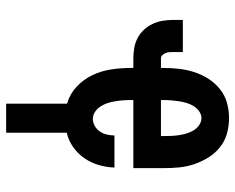

<svg xmlns="http://www.w3.org/2000/svg" viewBox="-92 -486 783 640"><g transform="rotate(90 300.0 -166.5)"><path d="M326 205V2Q294 -7 269.5 -30Q245 -53 231 -82.5Q217 -112 212 -144.5Q207 -177 207 -210V-219H175Q158 -219 140.5 -222Q123 -225 107.5 -233Q92 -241 80 -254Q68 -267 60.5 -282.5Q53 -298 50 -315.5Q47 -333 47 -350V-384H154V-350Q154 -344 154.5 -338Q155 -332 157.5 -326Q160 -320 164.5 -315.5Q169 -311 175 -311H207V-320Q207 -346 210 -372Q213 -398 221 -422.5Q229 -447 243 -469Q257 -491 277.5 -507.5Q298 -524 323 -531Q348 -538 374 -538Q400 -538 425.5 -531Q451 -524 471.5 -507.5Q492 -491 505.5 -469Q519 -447 527.5 -422.5Q536 -398 538.5 -372Q541 -346 541 -320V-219H314V-210Q314 -197 315 -184Q316 -171 318 -158.5Q320 -146 324 -133.5Q328 -121 335 -110Q342 -99 353 -91.5Q364 -84 377 -84Q389 -84 400.5 -90.5Q412 -97 419 -107.5Q426 -118 429 -130.5Q432 -143 432 -156H539Q538 -129 530.5 -103.5Q523 -78 508 -56Q493 -34 471 -18.5Q449 -3 423 3V205ZM314 -311H434V-320Q434 -333 433.5 -345.5Q433 -358 431 -371Q429 -384 425.5 -396Q422 -408 415.5 -419Q409 -430 398 -438Q387 -446 374 -446Q362 -446 351 -438Q340 -430 333.5 -419Q327 -408 323.5 -396Q320 -384 318 -371Q316 -358 315 -345.5Q314 -333 314 -320Z"/></g></svg>

Font: Iosevka Slab Semibold Extended
Style: Regular
Weight: 600
Width: 7
Monospace: yes
Designer: Belleve Invis
Foundry: Belleve Invis
Version: Version 11.1.0; ttfautohint (v1.8.3)